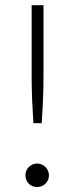

<svg xmlns="http://www.w3.org/2000/svg" viewBox="-20 -728 294 755"><path d="M151 -707.5V-421.5Q151 -399 150.5 -379Q150 -359 149.2 -338.2Q148.5 -317.5 147 -294.5Q145.5 -271.5 144 -243.5H111.5Q110 -271.5 108.5 -294.5Q107 -317.5 106.2 -338.2Q105.5 -359 105 -379Q104.5 -399 104.5 -421.5V-707.5ZM80 -38.5Q80 -48 83.5 -56.5Q87 -65 93.2 -71.2Q99.5 -77.5 107.8 -81.2Q116 -85 126 -85Q135.5 -85 144 -81.2Q152.5 -77.5 158.8 -71.2Q165 -65 168.8 -56.5Q172.5 -48 172.5 -38.5Q172.5 -28.5 168.8 -20.2Q165 -12 158.8 -5.8Q152.5 0.5 144 4Q135.5 7.5 126 7.5Q106.5 7.5 93.2 -5.8Q80 -19 80 -38.5Z"/></svg>

Font: Lato Light
Style: Regular
Weight: 300
Designer: Lukasz Dziedzic
Foundry: tyPoland Lukasz Dziedzic
Version: Version 2.007; 2014-02-27